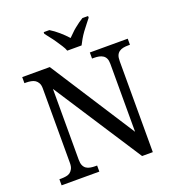

<svg xmlns="http://www.w3.org/2000/svg" viewBox="-152 -981 1009 1102"><g transform="rotate(-20 353.0 -430.5)"><path d="M526.9 0 177.7 -537.1V-104.5Q177.7 -82.5 183.8 -69.3Q189.9 -56.2 200.4 -49.1Q210.9 -42 225.1 -39.6Q239.3 -37.1 254.4 -37.1H265.6V0H35.2V-37.1H46.9Q61.5 -37.1 76.4 -39.6Q91.3 -42 100.8 -49.1Q110.4 -56.2 117.2 -69.3Q124 -82.5 124 -104.5V-559.6Q124 -580.1 117.2 -592.5Q110.4 -605 100.1 -611.8Q89.8 -618.7 75.2 -621.3Q60.5 -624 46.9 -624H35.2V-661.1H203.6L536.6 -144.5V-559.6Q536.6 -580.1 530.8 -592.5Q524.9 -605 514.2 -611.8Q503.4 -618.7 490 -621.3Q476.6 -624 460 -624H448.2V-661.1H679.7V-624H669.4Q652.3 -624 638.7 -621.3Q625 -618.7 614.3 -611.3Q603.5 -604 597.9 -591.1Q592.3 -578.1 592.3 -555.2V0ZM239.3 -861.3H273.9Q286.6 -853.5 300 -843.8Q313.5 -834 325.9 -823Q338.4 -812 350.6 -800.3Q362.8 -788.6 373 -776.9Q385.7 -788.6 397 -800.3Q408.2 -812 422.1 -823Q436 -834 449.2 -843.8Q462.4 -853.5 475.6 -861.3H510.3V-851.1Q500 -837.4 486.6 -821Q473.1 -804.7 459.7 -786.1Q446.3 -767.6 435.5 -748.8Q424.8 -730 417.5 -715.3H330.1Q325.2 -730 313 -748.8Q300.8 -767.6 288.3 -786.1Q275.9 -804.7 262.5 -821Q249 -837.4 239.3 -851.1Z"/></g></svg>

Font: MUA Office
Style: Regular
Weight: 400
Designer: Khon Soe Zaw Thu
Foundry: Myanmar Unicode
Version: Version 2.10 June 24, 2017